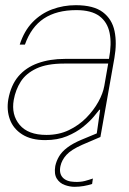

<svg xmlns="http://www.w3.org/2000/svg" viewBox="-20 -528 499 740"><path d="M154 12Q100 12 65.5 -10Q31 -32 18 -68Q5 -104 12 -145Q22 -200 51 -234Q80 -268 126 -284.5Q172 -301 230 -301H400Q411 -359 402.5 -401Q394 -443 363 -466Q332 -489 274 -489Q198 -489 149 -456.5Q100 -424 76 -356H56Q73 -409 105.5 -442.5Q138 -476 181 -492Q224 -508 272 -508Q341 -508 376.5 -481Q412 -454 421.5 -408Q431 -362 421 -305L367 0H351L366 -105H363Q357 -97 341 -78Q325 -59 299.5 -38.5Q274 -18 238 -3Q202 12 154 12ZM159 -8Q207 -8 245.5 -26.5Q284 -45 312.5 -74Q341 -103 359 -135.5Q377 -168 382 -197L397 -283H227Q161 -283 120.5 -264Q80 -245 60 -213.5Q40 -182 33 -143Q23 -86 55.5 -47Q88 -8 159 -8ZM267 192Q249 192 229.5 185Q210 178 199 160.5Q188 143 193 112Q197 93 207.5 75Q218 57 239 41Q260 25 293 11L358 -16L367 0L297 30Q254 49 236 69Q218 89 213 112Q207 140 221.5 156Q236 172 267 173Q290 174 307 169.5Q324 165 338 160L335 181Q320 186 302.5 189Q285 192 267 192Z"/></svg>

Font: DM Sans 36pt Thin
Style: Italic
Weight: 250
Italic angle: -10°
Designer: Colophon Foundry, Jonny Pinhorn
Foundry: Colophon Foundry
Version: Version 4.004;gftools[0.9.30]